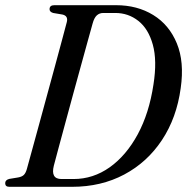

<svg xmlns="http://www.w3.org/2000/svg" viewBox="-23 -720 721 740"><path d="M-3 -14Q-3 -26.5 13 -30.5L46.5 -36Q61 -38.5 68.5 -45.5Q76 -52.5 80.5 -68.5Q87.5 -94.5 99.8 -138.8Q112 -183 127 -238Q142 -293 158 -351.8Q174 -410.5 189 -465.5Q204 -520.5 215.8 -564.8Q227.5 -609 234.5 -635Q240.5 -659 217.5 -664L182 -670Q168 -674 168 -684.5Q168 -700 186.5 -700H424Q506 -700 567.5 -662.2Q629 -624.5 658.5 -553Q688 -481.5 673.5 -380.5Q658 -266 601.2 -180.2Q544.5 -94.5 455.5 -47.2Q366.5 0 255 0H13Q-3 0 -3 -14ZM260.5 -30Q336 -30 399.8 -75.2Q463.5 -120.5 507.8 -202.2Q552 -284 568.5 -394.5Q583 -486.5 566 -547.8Q549 -609 510.2 -639.5Q471.5 -670 421.5 -670H375Q360.5 -670 350.2 -660.8Q340 -651.5 334 -629.5Q327 -605.5 315.5 -563Q304 -520.5 289.2 -467.5Q274.5 -414.5 259 -357.5Q243.5 -300.5 229 -247Q214.5 -193.5 202.8 -150.2Q191 -107 184.5 -81.5Q171.5 -30 214 -30Z"/></svg>

Font: Fraunces 144pt Soft
Style: Italic
Weight: 400
Italic angle: -16°
Version: Version 1.000;[b76b70a41]